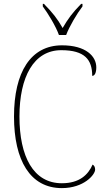

<svg xmlns="http://www.w3.org/2000/svg" viewBox="-20 -957 545 987"><path d="M283 -777H320C337 -822 375 -886 404 -924V-937H397C352 -891 330 -861 302 -813C275 -861 251 -891 206 -937H200V-924C228 -886 267 -822 283 -777ZM298 10C411 10 469 -59 469 -85C469 -97 465 -106 456 -111C433 -58 388 -15 298 -15C151 -15 80 -153 80 -358C80 -561 153 -699 295 -699C416 -699 454 -650 454 -567C467 -567 475 -583 475 -611C475 -668 421 -724 299 -724C138 -724 52 -586 52 -358C52 -133 135 10 298 10Z"/></svg>

Font: Noto Serif Sinhala SemiCondensed Thin
Style: Regular
Weight: 100
Width: 4
Designer: Jelle Bosma - Monotype Design Team
Foundry: Monotype Imaging Inc.
Version: Version 2.007